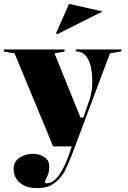

<svg xmlns="http://www.w3.org/2000/svg" viewBox="-31 -755 660 990"><path d="M163 215Q120 215 93 201.5Q66 188 52.5 165.5Q39 143 39 116Q39 96 47.5 81.5Q56 67 70.5 57.5Q85 48 102.5 43Q120 38 138 38Q160 38 179.5 45.5Q199 53 211 67Q223 81 223 104Q223 119 220.5 131Q218 143 213 153Q208 165 204.5 172.5Q201 180 201 184Q201 190 212 190Q230 190 250 173.5Q270 157 288 125Q301 103 314 71Q327 39 339 0H243L44 -480L-11 -489V-500H302V-489L250 -480L384 -149H399L431 -242Q438 -263 441.5 -287Q445 -311 445 -335Q445 -357 442 -384Q439 -411 430 -435Q421 -459 404 -474.5Q387 -490 360 -490V-500H595V-490L536 -480L356 0Q336 54 320.5 89Q305 124 296 139Q274 173 242.5 194Q211 215 163 215ZM265 -579 258 -584 325 -735 498 -696Z"/></svg>

Font: Kalnia Thin SemiBold
Style: Regular
Weight: 600
Version: Version 1.105